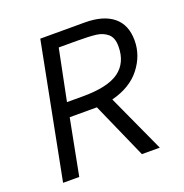

<svg xmlns="http://www.w3.org/2000/svg" viewBox="-105 -644 705 737"><g transform="rotate(-20 247.5 -275.0)"><path d="M140 -228 96 0H30L137 -550H318Q394 -550 434.5 -517Q475 -484 475 -420Q475 -359 435 -307.5Q395 -256 317 -236L425 0H352L251 -228ZM409 -420Q409 -455 390.5 -471Q372 -487 344.5 -490.5Q317 -494 266 -494H192L150 -286H215Q317 -286 363 -319.5Q409 -353 409 -420Z"/></g></svg>

Font: Cambay Devanagari
Style: Italic
Weight: 400
Italic angle: -11°
Designer: Pooja Saxena
Foundry: Pooja Saxena
Version: Version 1.018;PS 001.018;hotconv 1.0.70;makeotf.lib2.5.58329